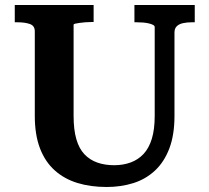

<svg xmlns="http://www.w3.org/2000/svg" viewBox="-20 -730 836 767"><path d="M274 -267Q274 -212 285 -174Q296 -136 317.5 -113.5Q339 -91 369 -80.5Q399 -70 436 -70Q472 -70 502 -81Q532 -92 553.5 -115Q575 -138 586.5 -175.5Q598 -213 598 -267V-622Q598 -627 591.5 -630.5Q585 -634 574.5 -636.5Q564 -639 551.5 -640Q539 -641 526 -641H517V-710H758V-641H747Q727 -641 711 -637.5Q695 -634 686 -625Q677 -616 677 -600V-267Q677 -191 656.5 -137Q636 -83 599 -48.5Q562 -14 512.5 1.5Q463 17 406 17Q342 17 289.5 1Q237 -15 198.5 -49.5Q160 -84 139.5 -138Q119 -192 119 -267V-605Q119 -627 99.5 -634Q80 -641 49 -641H39V-710H354V-642H344Q333 -642 320.5 -641Q308 -640 297.5 -638.5Q287 -637 280.5 -635.5Q274 -634 274 -631Z"/></svg>

Font: Roboto Serif 20pt SemiBold
Style: Regular
Weight: 600
Version: Version 1.008